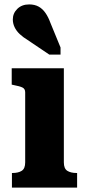

<svg xmlns="http://www.w3.org/2000/svg" viewBox="-20 -849 392 869"><path d="M269 -540V-114Q269 -86 284.5 -76Q300 -66 327 -66H329V0H34V-66H36Q63 -66 78.5 -76Q94 -86 94 -114V-431Q94 -447 81.5 -453Q69 -459 42 -464L33 -466V-540ZM208 -746 254 -634V-602H203L105 -668Q85 -680 69.5 -694.5Q54 -709 46 -726Q38 -743 38 -761Q38 -789 58.5 -809Q79 -829 112 -829Q137 -829 155 -819Q173 -809 186 -790Q199 -771 208 -746Z"/></svg>

Font: Roboto Serif 20pt
Style: Bold
Weight: 700
Version: Version 1.008